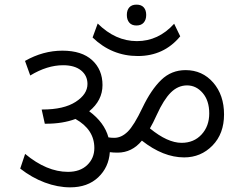

<svg xmlns="http://www.w3.org/2000/svg" viewBox="-20 -873 1027 833"><path d="M541 -774.8Q530.3 -787.2 530.3 -808.1Q530.3 -829.1 541 -841Q551.6 -852.9 572.3 -852.9Q593 -852.9 603.6 -841Q614.3 -829.1 614.3 -808.1Q614.3 -787.2 603.4 -774.8Q592.5 -762.4 572 -762.4Q551.6 -762.4 541 -774.8ZM381.7 -710.3 403.9 -771Q480.8 -694.6 574.1 -694.6Q667.3 -694.6 735.6 -770L761.9 -715.4Q691.1 -629.9 578.1 -629.9Q465.1 -629.9 381.7 -710.3ZM767.9 -253.3Q821 -253.3 854.4 -289.4Q887.8 -325.6 887.8 -380.9Q887.8 -436.3 859.5 -469.4Q831.1 -502.5 791.7 -502.5Q752.3 -502.5 721.2 -471.7Q690.1 -440.8 660.3 -375.1Q643.6 -338.2 630.4 -316Q706.8 -253.3 767.9 -253.3ZM284.6 -60.2Q230.5 -60.2 174.4 -81.1Q118.3 -102.1 67.7 -141.6L89 -205.3Q182.5 -127.4 275 -127.4Q327.6 -127.4 358.4 -157Q389.3 -186.6 389.3 -231Q389.3 -310.9 307.4 -356.9Q252.3 -336.2 180 -336.2H174.4L160.8 -397.9H164.3Q256.8 -397.9 308.1 -431Q359.5 -464.1 359.5 -508.6Q359.5 -545 331.6 -567.5Q303.8 -590 253.8 -590Q184.5 -590 111.2 -545.5L88.5 -608.7Q166.8 -653.2 250.8 -653.2Q334.7 -653.2 379.7 -612Q424.7 -570.8 424.7 -504Q424.7 -437.3 367 -390.3Q432.8 -341.8 450.5 -277Q462.6 -275 475.7 -275Q506.6 -275 533.9 -301.6Q561.2 -328.1 598.3 -406Q635.5 -483.8 679.5 -526.3Q723.5 -568.8 785.1 -568.8Q857.9 -568.8 905 -514.7Q952 -460.6 952 -376.6Q952 -292.7 901.7 -241.4Q851.4 -190.1 779.1 -190.1Q688.1 -190.1 595.6 -262.9Q552.6 -210.8 490.4 -210.8Q471.2 -210.8 456.5 -212.8Q452 -147.1 406 -103.6Q360 -60.2 284.6 -60.2Z"/></svg>

Font: Khula
Style: Regular
Weight: 400
Designer: Erin McLaughlin, Steve Matteson
Version: Version 1.000;PS 1.0;hotconv 1.0.72;makeotf.lib2.5.5900; ttf